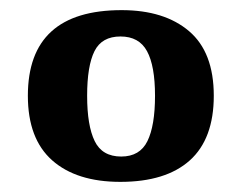

<svg xmlns="http://www.w3.org/2000/svg" viewBox="-20 -739 477 379"><path d="M217.6 -380Q131 -380 83 -422.5Q35 -465 35 -550Q35 -719 220.2 -719Q304.4 -719 353.2 -677.5Q402 -636 402 -550Q402 -465 354.8 -422.5Q307.5 -380 217.6 -380ZM219.3 -430Q256 -430 271 -460.4Q286 -490.9 286 -549.9Q286 -609 270.2 -638Q254.5 -667 217.8 -667Q181 -667 166.5 -638Q152 -608.9 152 -550Q152 -491 166.9 -460.5Q181.7 -430 219.3 -430Z"/></svg>

Font: Noto Serif Khojki
Style: Regular
Weight: 400
Designer: Juan Bruce
Version: Version 2.002